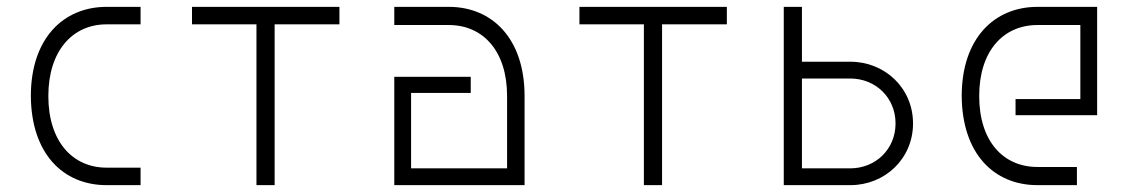

<svg xmlns="http://www.w3.org/2000/svg" viewBox="-20 -540 3300 560"><path d="M390 -51H291C192 -51 121 -127 121 -260C121 -391 191 -469 291 -469H390V-520H291C164 -520 70 -427 70 -260C71 -93 163 0 291 0H390Z M970 -469V-520H540V-469H728V0H781V-469Z M1459 -260V-49H1179V-269H1353V-316H1130V0H1510V-260C1510 -427 1416 -520 1289 -520H1130V-467H1289C1389 -467 1459 -391 1459 -260Z M2100 -469V-520H1670V-469H1858V0H1911V-469Z M2592 -180C2592 -104 2533 -49 2460 -49H2319V-311H2460C2533 -311 2592 -256 2592 -180ZM2266 0H2460C2561 0 2643 -77 2643 -180C2643 -283 2561 -360 2460 -360H2319V-520H2266Z M2785 -260C2786 -93 2878 0 3006 0H3121V-53H3006C2907 -53 2836 -127 2836 -260C2836 -391 2906 -467 3006 -467H3131V-251H2942V-204H3180V-520H3006C2879 -520 2785 -427 2785 -260Z"/></svg>

Font: Grotesk 01 Extrafine
Style: Bold
Weight: 400
Designer: Frank Adebiaye, contributions by Jérémy Landes, Ariel Martín Pérez
Foundry: Velvetyne Type Foundry
Version: Version 3.000;Glyphs 3.1.2 (3150)